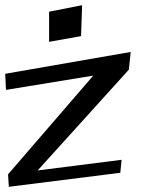

<svg xmlns="http://www.w3.org/2000/svg" viewBox="-110 -679 584 739"><path d="M353 -14 358 -64 35 -23 386 -411 393 -479 -90 -395 -87 -333 249 -388 -79 -8 -76 40ZM202 -540 206 -659 79 -634V-518Z"/></svg>

Font: Gamestation Warped
Style: Regular
Weight: 400
Designer: Jonas Hecksher
Foundry: Jonas Hecksher, Playtypeª, e-types AS
Version: Version 1.003